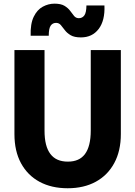

<svg xmlns="http://www.w3.org/2000/svg" viewBox="-20 -994 722 1024"><path d="M341 10Q255 10 191.2 -24.2Q127.5 -58.5 92.2 -123.2Q57 -188 57 -279V-727H217.5V-297.5Q217.5 -255.5 225.2 -224.5Q233 -193.5 248.8 -172.8Q264.5 -152 287.8 -142Q311 -132 342 -132Q372.5 -132 395.2 -142Q418 -152 433.2 -172.5Q448.5 -193 456.2 -224.2Q464 -255.5 464 -297.5V-727H624.5V-279Q624.5 -189.5 589.5 -124.5Q554.5 -59.5 491 -24.8Q427.5 10 341 10ZM411.5 -794.5Q376.5 -794.5 356.8 -806.2Q337 -818 325.8 -833.2Q314.5 -848.5 304.5 -860.2Q294.5 -872 279 -872Q260.5 -872 250.2 -857Q240 -842 240 -803.5H143.5Q141.5 -867 159.8 -904.5Q178 -942 208 -958.2Q238 -974.5 270.5 -974.5Q305 -974.5 324.2 -962.8Q343.5 -951 354.5 -935.8Q365.5 -920.5 375.2 -908.8Q385 -897 400.5 -897Q419 -897 429.8 -911.8Q440.5 -926.5 441 -965H537Q540.5 -884.5 506.2 -839.5Q472 -794.5 411.5 -794.5Z"/></svg>

Font: Spline Sans
Style: Regular
Weight: 400
Designer: Eben Sorkin, Mirko Velimirovic
Foundry: Sorkin Type
Version: Version 1.001